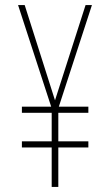

<svg xmlns="http://www.w3.org/2000/svg" viewBox="-20 -734 434 754"><path d="M196 -340 316 -714H341L211 -315H327V-291H209V-179H327V-155H209V0H183V-155H66V-179H183V-291H66V-315H181L51 -714H77Z"/></svg>

Font: Noto Sans Gurmukhi ExtraCondensed Thin
Style: Regular
Weight: 100
Width: 2
Designer: Jelle Bosma - Monotype Design Team
Foundry: Monotype Imaging Inc.
Version: Version 2.004; ttfautohint (v1.8.4.7-5d5b)